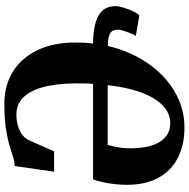

<svg xmlns="http://www.w3.org/2000/svg" viewBox="-14 -778 802 813"><g transform="rotate(90 386.5 -371.0)"><path d="M418.5 11Q340 11 281.8 -25.8Q223.5 -62.5 191.5 -130Q159.5 -197.5 159.5 -290Q159.5 -309 160.5 -327.2Q161.5 -345.5 164 -364.5Q125 -365 95.8 -370.5Q66.5 -376 46.2 -387.2Q26 -398.5 15.8 -416.5Q5.5 -434.5 5.5 -459Q5.5 -473 12.2 -495Q19 -517 28.2 -536.2Q37.5 -555.5 45.5 -560.5L132 -545.5Q127.5 -540 121.2 -525Q115 -510 110 -494.2Q105 -478.5 105 -471Q105 -459 109 -449.2Q113 -439.5 127.8 -433.5Q142.5 -427.5 174 -427Q197 -524 247.8 -597Q298.5 -670 368.5 -710.8Q438.5 -751.5 519 -751.5Q594.5 -751.5 649 -723Q703.5 -694.5 732.8 -640.2Q762 -586 762 -509Q762 -467.5 754.8 -426.8Q747.5 -386 739 -364.5H335Q334.5 -359.5 334 -354Q333.5 -348.5 333.2 -343Q333 -337.5 333 -331Q330 -244.5 342.5 -178.8Q355 -113 385.2 -76.5Q415.5 -40 464.5 -40Q491 -40 513.2 -46.8Q535.5 -53.5 551.2 -65.8Q567 -78 574 -94.5L620.5 -199.5H706.5L682.5 -32.5Q663.5 -32.5 643.8 -25.8Q624 -19 596.2 -10.8Q568.5 -2.5 525.8 4.2Q483 11 418.5 11ZM593.5 -426.5Q598 -444.5 601.2 -460Q604.5 -475.5 606 -491.5Q607.5 -507.5 607.5 -526.5Q607.5 -553 603 -582Q598.5 -611 586.5 -635.8Q574.5 -660.5 553.2 -676Q532 -691.5 499 -691.5Q474 -691.5 449.5 -677.5Q425 -663.5 403.2 -632.5Q381.5 -601.5 365 -550.8Q348.5 -500 340 -426.5Z"/></g></svg>

Font: Merriweather 36pt Black
Style: Italic
Weight: 900
Italic angle: -7.8°
Version: Version 2.101